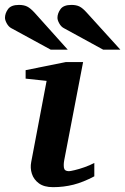

<svg xmlns="http://www.w3.org/2000/svg" viewBox="-78 -754 512 786"><path d="M308.1 -32.2Q263.2 -8.3 222.9 2Q182.6 12.2 139.2 12.2Q102.5 12.2 81.3 -3.4Q60.1 -19 52.5 -42.7Q44.9 -66.4 49.8 -90.8L112.8 -422.9L26.9 -432.1V-466.8L191.9 -500H262.2L185.1 -99.1Q181.6 -81.1 183.8 -67.1Q186 -53.2 204.1 -53.2Q209.5 -53.2 227.3 -57.4Q245.1 -61.5 267.3 -69.3Q289.6 -77.1 308.1 -86.9ZM414.6 -550.8H344.2L182.6 -639.2Q171.9 -645 164.6 -658.2Q157.2 -671.4 157.2 -681.2Q157.2 -699.2 169.7 -716.6Q182.1 -733.9 214.4 -733.9Q234.4 -733.9 247.6 -727.3Q260.7 -720.7 277.3 -702.1ZM199.2 -550.8H129.4L-32.7 -639.2Q-43 -645 -50.3 -658.2Q-57.6 -671.4 -57.6 -681.2Q-57.6 -699.2 -45.2 -716.6Q-32.7 -733.9 -0.5 -733.9Q19.5 -733.9 33 -727.3Q46.4 -720.7 63.5 -702.1Z"/></svg>

Font: Charis
Style: Bold Italic
Weight: 700
Italic angle: -11°
Designer: Walt Agee, Miriam Martin, Annie Olsen, Victor Gaultney, Lorna Priest, Alan Ward, Bob Hallissy, Martin Hosken, Sharon Cor
Foundry: SIL Global
Version: Version 7.000